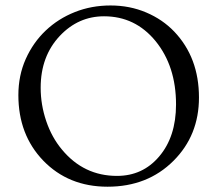

<svg xmlns="http://www.w3.org/2000/svg" viewBox="-20 -687 814 719"><path d="M48.8 -330.6Q48.8 -404.3 76.4 -466.1Q104 -527.8 151.1 -572.5Q198.2 -617.2 260.3 -641.8Q322.3 -666.5 394 -666.5Q465.8 -666.5 527.3 -640.4Q588.9 -614.3 632.8 -568.4Q725.1 -471.2 725.1 -321.8Q725.1 -180.2 629.9 -85Q532.7 12.2 382.8 12.2Q236.3 12.2 141.6 -85.9Q48.8 -182.6 48.8 -330.6ZM132.3 -358.4Q132.3 -294.9 153.1 -233.6Q173.8 -172.4 211.9 -127Q293.5 -28.3 418 -28.3Q514.2 -28.3 575.7 -100.6Q639.2 -174.8 639.2 -295.9Q639.2 -439 562.5 -533.2Q486.3 -626 369.6 -626Q273.4 -626 204.1 -552.7Q132.3 -476.6 132.3 -358.4Z"/></svg>

Font: Ovo
Style: Regular
Weight: 400
Designer: Nicole Fally
Foundry: Sorkin Type Co.
Version: Version 1.001